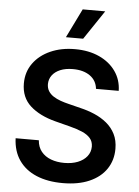

<svg xmlns="http://www.w3.org/2000/svg" viewBox="-63 -1009 775 1068"><g transform="rotate(5 324.5 -475.0)"><path d="M467 -527.3Q462 -573.9 425.2 -599.8Q388.5 -625.7 329.9 -625.7Q288.7 -625.7 259.2 -613.3Q229.8 -600.9 214.1 -579.5Q198.5 -558.2 198.2 -530.9Q198.2 -508.2 208.6 -491.5Q219.1 -474.8 237.2 -463.2Q255.3 -451.7 277.3 -443.9Q299.4 -436.1 321.7 -430.8L389.9 -413.7Q431.1 -404.1 469.3 -387.8Q507.5 -371.4 537.8 -346.6Q568.2 -321.7 585.9 -286.6Q603.7 -251.4 603.7 -204.2Q603.7 -140.3 571 -91.8Q538.4 -43.3 476.7 -16.2Q415.1 11 327.8 11Q242.9 11 180.6 -15.3Q118.3 -41.5 83.3 -92Q48.3 -142.4 45.5 -214.8H175.1Q177.9 -176.8 198.5 -151.6Q219.1 -126.4 252.3 -114Q285.5 -101.6 326.7 -101.6Q369.7 -101.6 402.2 -114.5Q434.7 -127.5 453.1 -150.7Q471.6 -174 471.9 -205.3Q471.6 -233.7 455.3 -252.3Q438.9 -271 409.6 -283.6Q380.3 -296.2 341.3 -306.1L258.5 -327.4Q168.7 -350.5 116.7 -397.5Q64.6 -444.6 64.6 -522.7Q64.6 -587 99.6 -635.3Q134.6 -683.6 195 -710.4Q255.3 -737.2 331.7 -737.2Q409.1 -737.2 467.5 -710.4Q525.9 -683.6 559.3 -636.2Q592.7 -588.8 593.8 -527.3ZM275.2 -799 354.8 -961.3H480.5L371.4 -799Z"/></g></svg>

Font: InterMG SemiBold
Style: Regular
Weight: 600
Designer: Rasmus Andersson
Foundry: rsms
Version: Version 3.019;December 26, 2023;FontCreator 15.0.0.2955 64-b